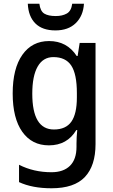

<svg xmlns="http://www.w3.org/2000/svg" viewBox="-20 -769 606 1029"><path d="M243 -549Q339 -549 391 -469H396L407 -539H492V3Q492 119 435 179.5Q378 240 256 240Q153 240 82 207V114Q160 154 256 154Q320 154 355 119.5Q390 85 390 18V0Q390 -13 391 -35Q392 -57 394 -72H389Q340 10 242 10Q151 10 99.5 -62.5Q48 -135 48 -268Q48 -402 100 -475.5Q152 -549 243 -549ZM266 -463Q211 -463 182 -412.5Q153 -362 153 -267Q153 -75 269 -75Q333 -75 362.5 -117Q392 -159 392 -247V-270Q392 -372 362 -417.5Q332 -463 266 -463ZM430 -749Q426 -684 386 -645Q346 -606 277 -606Q207 -606 169.5 -643.5Q132 -681 129 -749H191Q196 -709 217.5 -696Q239 -683 279 -683Q314 -683 338 -696.5Q362 -710 367 -749Z"/></svg>

Font: Noto Sans Georgian SemiCondensed Medium
Style: Regular
Weight: 500
Width: 4
Designer: Monotype Design Team, Akaki Razmadze
Foundry: Google LLC
Version: Version 2.005; ttfautohint (v1.8.4.7-5d5b)